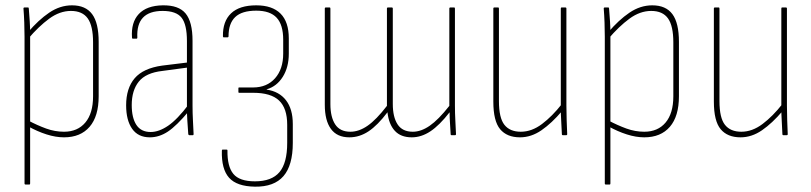

<svg xmlns="http://www.w3.org/2000/svg" viewBox="-20 -507 3043 720"><path d="M220 8Q189 8 154.5 -3Q120 -14 86 -33V-55Q120 -37 153 -25Q186 -13 220 -13Q271 -13 300 -47.5Q329 -82 329 -146V-348Q329 -410 309 -438Q289 -466 246 -466Q204 -466 164.5 -437Q125 -408 85 -361V-386Q124 -432 164.5 -459.5Q205 -487 250 -487Q301 -487 325.5 -454Q350 -421 350 -350V-146Q350 -71 316 -31.5Q282 8 220 8ZM76 185Q72 185 72 181V-369Q72 -395 71 -422.5Q70 -450 68 -475Q68 -479 72 -479H85Q88 -479 88 -475Q90 -452 91.5 -427.5Q93 -403 93 -387V-380V181Q93 185 90 185Z M690 0Q687 0 686 -4Q684 -30 682.5 -55Q681 -80 681 -99V-104V-353Q681 -415 661 -440.5Q641 -466 590 -466Q490 -466 495 -366Q495 -362 492 -362H478Q475 -362 475 -366Q471 -423 500.5 -454.5Q530 -486 590 -487Q650 -488 676 -456.5Q702 -425 702 -354V-111Q702 -83 703.5 -56Q705 -29 706 -4Q706 0 703 0ZM542 8Q498 8 475.5 -24Q453 -56 453 -112Q453 -176 485 -213.5Q517 -251 588 -261L686 -273V-254L589 -241Q527 -234 500.5 -201Q474 -168 474 -113Q474 -65 491.5 -38.5Q509 -12 545 -12Q576 -12 610.5 -35.5Q645 -59 688 -116V-90Q642 -35 609.5 -13.5Q577 8 542 8Z M936 193Q868 192 839 159.5Q810 127 812 58Q812 54 815 54H830Q833 54 833 57Q832 117 855 145Q878 173 936 173Q999 173 1028 138.5Q1057 104 1057 29V-39Q1057 -101 1026.5 -130Q996 -159 930 -159H877Q875 -159 874.5 -160Q874 -161 874 -162V-176Q874 -178 874.5 -178.5Q875 -179 877 -179H929Q981 -179 1011.5 -213.5Q1042 -248 1042 -306V-358Q1042 -414 1017.5 -440.5Q993 -467 941 -467Q887 -467 862 -443Q837 -419 837 -371Q837 -369 836 -368Q835 -367 834 -367H819Q816 -367 816 -371Q815 -427 846.5 -457Q878 -487 941 -487Q1001 -487 1032 -456Q1063 -425 1063 -363V-306Q1063 -255 1040.5 -219Q1018 -183 980 -172V-171Q1027 -164 1052.5 -131Q1078 -98 1078 -42V29Q1078 113 1043 153.5Q1008 194 936 193Z M1290 8Q1244 8 1221 -23.5Q1198 -55 1198 -114V-475Q1198 -479 1202 -479H1216Q1219 -479 1219 -475V-117Q1219 -68 1237 -40.5Q1255 -13 1294 -13Q1326 -13 1358.5 -35.5Q1391 -58 1431 -110V-475Q1431 -479 1435 -479H1449Q1453 -479 1453 -475V-117Q1453 -68 1471 -40.5Q1489 -13 1528 -13Q1559 -13 1591.5 -35.5Q1624 -58 1665 -110V-475Q1665 -479 1669 -479H1683Q1686 -479 1686 -475V-111Q1686 -83 1687.5 -56Q1689 -29 1690 -4Q1690 0 1686 0H1673Q1670 0 1670 -3Q1669 -24 1667.5 -45Q1666 -66 1666 -86Q1628 -37 1594 -14.5Q1560 8 1524 8Q1483 8 1460.5 -16.5Q1438 -41 1433 -86Q1396 -37 1362 -14.5Q1328 8 1290 8Z M1930 8Q1881 8 1855.5 -22.5Q1830 -53 1830 -126V-475Q1830 -479 1834 -479H1848Q1851 -479 1851 -475V-128Q1851 -65 1871.5 -39Q1892 -13 1933 -13Q1974 -13 2012.5 -42Q2051 -71 2087 -117L2088 -91Q2049 -45 2010.5 -18.5Q1972 8 1930 8ZM2091 0Q2087 0 2087 -4Q2086 -29 2084.5 -54Q2083 -79 2083 -99V-105V-475Q2083 -479 2086 -479H2100Q2104 -479 2104 -475V-111Q2104 -83 2105 -56Q2106 -29 2107 -4Q2107 0 2103 0Z M2396 8Q2365 8 2330.5 -3Q2296 -14 2262 -33V-55Q2296 -37 2329 -25Q2362 -13 2396 -13Q2447 -13 2476 -47.5Q2505 -82 2505 -146V-348Q2505 -410 2485 -438Q2465 -466 2422 -466Q2380 -466 2340.5 -437Q2301 -408 2261 -361V-386Q2300 -432 2340.5 -459.5Q2381 -487 2426 -487Q2477 -487 2501.5 -454Q2526 -421 2526 -350V-146Q2526 -71 2492 -31.5Q2458 8 2396 8ZM2252 185Q2248 185 2248 181V-369Q2248 -395 2247 -422.5Q2246 -450 2244 -475Q2244 -479 2248 -479H2261Q2264 -479 2264 -475Q2266 -452 2267.5 -427.5Q2269 -403 2269 -387V-380V181Q2269 185 2266 185Z M2757 8Q2708 8 2682.5 -22.5Q2657 -53 2657 -126V-475Q2657 -479 2661 -479H2675Q2678 -479 2678 -475V-128Q2678 -65 2698.5 -39Q2719 -13 2760 -13Q2801 -13 2839.5 -42Q2878 -71 2914 -117L2915 -91Q2876 -45 2837.5 -18.5Q2799 8 2757 8ZM2918 0Q2914 0 2914 -4Q2913 -29 2911.5 -54Q2910 -79 2910 -99V-105V-475Q2910 -479 2913 -479H2927Q2931 -479 2931 -475V-111Q2931 -83 2932 -56Q2933 -29 2934 -4Q2934 0 2930 0Z"/></svg>

Font: Sofia Sans Condensed Thin
Style: Regular
Weight: 250
Version: Version 4.100